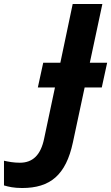

<svg xmlns="http://www.w3.org/2000/svg" viewBox="-177 -734 558 964"><path d="M-66 210C75 210 154 145 189 -19L248 -295H334L361 -419H274L337 -714H188L126 -419H40L13 -295H99L45 -40C28 45 -13 83 -77 83C-109 83 -134 78 -157 73V197C-133 204 -107 210 -66 210Z"/></svg>

Font: BC Sans
Style: Bold Italic
Weight: 700
Italic angle: -12°
Designer: Monotype Design Team
Province of B.C.
Foundry: Monotype Imaging Inc.
Version: Version 2.000;GOOG;noto-source:20170915:90ef993387c0